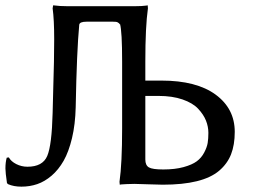

<svg xmlns="http://www.w3.org/2000/svg" viewBox="-28 -678 957 715"><path d="M426.8 -448.2Q426.8 -561.5 418.9 -588.9V-586.9Q416 -590.3 414.8 -591.6Q413.6 -592.8 410.6 -594.5Q407.7 -596.2 403.8 -596.7Q399.9 -597.2 393.1 -597.2H293.9Q268.6 -597.2 267.1 -585.9Q257.8 -487.8 253.9 -278.8Q252.4 -214.8 240.2 -163.8Q228 -112.8 209 -79.3Q189.9 -45.9 164.3 -23.9Q138.7 -2 110.8 7.6Q83 17.1 51.8 17.1Q22.9 17.1 2 7.8L-2 3.9Q-7.8 -35.6 -7.8 -50.8Q-7.8 -74.2 -2.9 -90.8L4.9 -91.8Q13.2 -76.7 32.7 -66.9Q52.2 -57.1 74.2 -57.1Q130.9 -57.1 147.9 -97.2Q165 -137.2 168 -257.8Q168.5 -287.6 170.2 -344.5Q171.9 -401.4 172.9 -447.3Q173.8 -493.2 173.8 -532.2Q173.8 -605 168 -647L169.9 -658.2Q193.8 -654.8 227.1 -654.8H470.2Q485.4 -654.8 498.3 -655.5Q511.2 -656.2 516.6 -657.2L522 -658.2L522.9 -647Q513.2 -579.1 513.2 -448.2V-377.9H573.2Q703.6 -377.9 774.9 -325.7Q846.2 -273.4 846.2 -187Q846.2 -138.7 832.5 -103.5Q818.8 -68.4 788.1 -42.2Q757.3 -16.1 705.1 -3.2Q652.8 9.8 578.1 9.8Q559.1 9.8 522.7 8.3Q486.3 6.8 472.2 6.8Q457 6.8 443.4 7.6Q429.7 8.3 423.8 8.8L418 9.8L417 -1Q426.8 -68.8 426.8 -200.2ZM513.2 -320.8V-84Q513.2 -62.5 526.4 -54.7Q539.6 -46.9 580.1 -46.9Q623.5 -46.9 655.5 -55.7Q687.5 -64.5 704.8 -77.4Q722.2 -90.3 732.4 -109.9Q742.7 -129.4 745.4 -145.8Q748 -162.1 748 -183.1Q748 -206.5 739 -229Q730 -251.5 710 -272.9Q689.9 -294.4 651.9 -307.6Q613.8 -320.8 562 -320.8Z"/></svg>

Font: Linear Smooth Low Contrast
Style: Regular
Weight: 500
Designer: Philipp H. Poll, Flanker
Foundry: Philipp H. Poll, reworked by Flanker
Version: Version 1.010 | FøM Fix